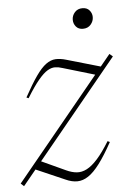

<svg xmlns="http://www.w3.org/2000/svg" viewBox="-52 -686 492 733"><g transform="rotate(-5 194.5 -319.0)"><path d="M-1.5 -1 379 -464.5 391.5 -454 10.5 10ZM57 -323 49 -326.5Q76.5 -376.5 97 -405.8Q117.5 -435 135.5 -448.2Q153.5 -461.5 172.2 -462.5Q191 -463.5 214 -456.5L352.5 -416.5L323 -389L196.5 -426.5Q181.5 -431.5 167.8 -431.8Q154 -432 138.8 -423Q123.5 -414 103.8 -390.5Q84 -367 57 -323ZM170 -1.5 46 -55.5 74.5 -83 175.5 -36.5Q197 -26.5 216 -25Q235 -23.5 254.5 -33.5Q274 -43.5 295.8 -67.8Q317.5 -92 343 -133.5L351.5 -129.5Q324 -79.5 301 -49Q278 -18.5 257.2 -4.8Q236.5 9 215.2 9.2Q194 9.5 170 -1.5ZM287 -569Q270 -569 260.5 -580.2Q251 -591.5 251 -606.5Q251 -622.5 262 -635Q273 -647.5 291.5 -647.5Q309 -647.5 318.5 -636.2Q328 -625 328 -610.5Q328 -594.5 317 -581.8Q306 -569 287 -569Z"/></g></svg>

Font: Newsreader 36pt ExtraLight
Style: Italic
Weight: 250
Italic angle: -17°
Designer: Hugues Gentile
Foundry: Production Type
Version: Version 1.003